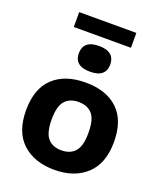

<svg xmlns="http://www.w3.org/2000/svg" viewBox="-170 -1054 987 1171"><g transform="rotate(20 324.0 -468.0)"><path d="M324 10.5Q193.5 10.5 116 -61.2Q38.5 -133 38.5 -273Q38.5 -413 114 -484.2Q189.5 -555.5 324 -555.5Q458.5 -555.5 533.8 -484.2Q609 -413 609 -273Q609 -133.5 531.2 -61.5Q453.5 10.5 324 10.5ZM324 -116Q380.5 -116 412 -151Q443.5 -186 443.5 -272.5Q443.5 -360 412 -394.8Q380.5 -429.5 324 -429.5Q267.5 -429.5 236 -394.8Q204.5 -360 204.5 -273.5Q204.5 -186.5 235.8 -151.2Q267 -116 324 -116ZM324 -626.5Q272 -626.5 247 -648Q222 -669.5 222 -709.5Q222 -749.5 247 -771.2Q272 -793 324 -793Q376 -793 401 -771.2Q426 -749.5 426 -709.5Q426 -669.5 401 -648Q376 -626.5 324 -626.5ZM138.5 -849V-945.5H509.5V-849Z"/></g></svg>

Font: Encode Sans SmExp
Style: Bold
Weight: 700
Width: 6
Designer: Multiple Designers
Foundry: Impallari Type
Version: Version 3.002; ttfautohint (v1.8.3) -l 8 -r 50 -G 200 -x 14 